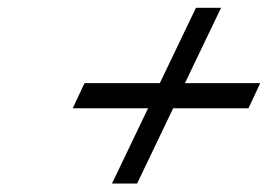

<svg xmlns="http://www.w3.org/2000/svg" viewBox="-20 -582 668 478"><path d="M598.6 -312.5H411.1L321.3 -125H258.8L348.6 -312.5H161.1L190.4 -375H377.9L467.8 -562.5H530.3L440.4 -375H627.9Z"/></svg>

Font: Damion
Style: Regular
Weight: 400
Foundry: vernon adams
Version: Version 1.000